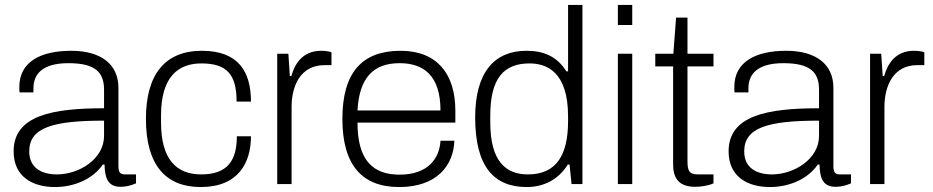

<svg xmlns="http://www.w3.org/2000/svg" viewBox="-20 -743 3765 775"><path d="M202 12C279 12 355 -20 395 -79H402C403 -29 413 11 466 11C486 11 507 7 529 -3V-39H484C466 -39 458 -47 458 -72V-389C458 -483 388 -538 268 -538C143 -538 58 -493 58 -392C58 -383 58 -376 59 -370H115V-387C115 -441 148 -488 256 -488C368 -488 400 -449 400 -380V-306C191 -306 35 -277 35 -132C35 -30 111 12 202 12ZM210 -39C148 -39 98 -65 98 -132C98 -228 193 -256 400 -256V-194C400 -101 299 -39 210 -39Z M790 12C943 12 993 -87 993 -193H936C936 -97 900 -39 792 -39C692 -39 630 -100 630 -249V-277C630 -435 701 -487 793 -487C897 -487 935 -441 935 -333H993C993 -454 942 -538 795 -538C647 -538 569 -444 569 -263C569 -77 649 12 790 12Z M1099 0H1157V-312C1157 -396 1193 -480 1289 -480H1318V-532C1311 -535 1295 -538 1276 -538C1201 -538 1169 -484 1156 -436H1150L1144 -526H1099Z M1591 12C1747 12 1811 -79 1814 -175H1758C1754 -103 1707 -38 1593 -38C1486 -38 1423 -95 1423 -248H1818V-296C1818 -447 1742 -538 1597 -538C1443 -538 1362 -452 1362 -263C1362 -74 1444 12 1591 12ZM1423 -297C1430 -429 1487 -488 1593 -488C1689 -488 1758 -439 1758 -297Z M2106 12C2173 12 2234 -17 2272 -79H2279L2287 0H2331V-723H2273V-455H2266C2228 -516 2174 -538 2105 -538C1977 -538 1898 -453 1898 -269C1898 -70 1974 12 2106 12ZM2111 -39C2023 -39 1959 -90 1959 -249V-277C1959 -426 2013 -487 2117 -487C2185 -487 2273 -455 2273 -273V-254C2273 -116 2225 -39 2111 -39Z M2474 -642H2532V-723H2474ZM2474 0H2532V-526H2474Z M2786 11C2808 11 2839 7 2860 -3V-39H2797C2760 -39 2755 -56 2755 -94V-475H2860V-526H2755V-672H2709L2698 -526H2625V-475H2697V-80C2697 -26 2718 11 2786 11Z M3088 12C3165 12 3241 -20 3281 -79H3288C3289 -29 3299 11 3352 11C3372 11 3393 7 3415 -3V-39H3370C3352 -39 3344 -47 3344 -72V-389C3344 -483 3274 -538 3154 -538C3029 -538 2944 -493 2944 -392C2944 -383 2944 -376 2945 -370H3001V-387C3001 -441 3034 -488 3142 -488C3254 -488 3286 -449 3286 -380V-306C3077 -306 2921 -277 2921 -132C2921 -30 2997 12 3088 12ZM3096 -39C3034 -39 2984 -65 2984 -132C2984 -228 3079 -256 3286 -256V-194C3286 -101 3185 -39 3096 -39Z M3492 0H3550V-312C3550 -396 3586 -480 3682 -480H3711V-532C3704 -535 3688 -538 3669 -538C3594 -538 3562 -484 3549 -436H3543L3537 -526H3492Z"/></svg>

Font: Archivo ExtraLight
Style: Regular
Weight: 200
Designer: Hector Gatti
Foundry: Omnibus-Type
Version: Version 2.001